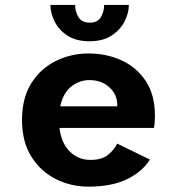

<svg xmlns="http://www.w3.org/2000/svg" viewBox="-20 -722 690 754"><path d="M326.5 11Q260 11 200.5 -18.2Q141 -47.5 103.8 -105.8Q66.5 -164 66.5 -251Q66.5 -337.5 103.2 -395.5Q140 -453.5 199.8 -482.8Q259.5 -512 328 -512Q398 -512 457.2 -485Q516.5 -458 552.5 -403.8Q588.5 -349.5 588.5 -266.5Q588.5 -255 587.5 -242.2Q586.5 -229.5 584.5 -219.5H213.5Q221 -159 254.5 -126.5Q288 -94 335 -94Q382 -94 407 -116.2Q432 -138.5 440 -158L568.5 -95.5Q540.5 -49 480.2 -19Q420 11 326.5 11ZM331 -407.5Q293 -407.5 260.8 -383Q228.5 -358.5 216.5 -304.5H440.5V-309.5Q440.5 -351 409.5 -379.2Q378.5 -407.5 331 -407.5ZM331.5 -560Q277.5 -560 243.8 -582.8Q210 -605.5 194 -638.5Q178 -671.5 178 -702.5H275Q275 -676.5 288.2 -654.8Q301.5 -633 332.5 -633Q363.5 -633 376.2 -654.8Q389 -676.5 389 -702.5H486Q486 -671.5 469.5 -638.5Q453 -605.5 418.8 -582.8Q384.5 -560 331.5 -560Z"/></svg>

Font: Trispace SemiBold
Style: Regular
Weight: 600
Designer: Tyler Finck
Foundry: Etcetera Type Company
Version: Version 1.210; ttfautohint (v1.8.3)